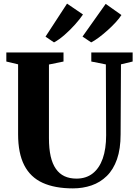

<svg xmlns="http://www.w3.org/2000/svg" viewBox="-20 -1033 762 1061"><path d="M383 8Q283 8 215.5 -22.8Q148 -53.5 114 -119.8Q80 -186 80 -291V-677.5L15 -693V-743H331V-693L250.5 -676.5V-269.5Q250.5 -211.5 260 -169.5Q269.5 -127.5 288.8 -100Q308 -72.5 336.5 -59.2Q365 -46 402.5 -46Q456 -46 492.5 -74.8Q529 -103.5 547.8 -157Q566.5 -210.5 566.5 -285L565 -677L484.5 -693V-743H713V-693L648.5 -677.5L646.5 -291Q646.5 -210 626.5 -153Q606.5 -96 570.2 -60.5Q534 -25 486 -8.5Q438 8 383 8ZM483.5 -799 436 -831 564 -1011.5 651 -950Q639.5 -931.5 619.2 -909.5Q599 -887.5 574.8 -865.8Q550.5 -844 526.8 -826.2Q503 -808.5 484.5 -799ZM278 -799 231.5 -830.5 350.5 -1013 438.5 -953Q422.5 -928.5 395 -897.8Q367.5 -867 336.5 -840Q305.5 -813 279 -799Z"/></svg>

Font: Merriweather 60pt ExtraBold
Style: Regular
Weight: 800
Version: Version 2.100